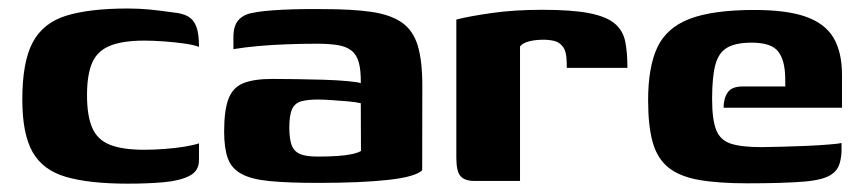

<svg xmlns="http://www.w3.org/2000/svg" viewBox="-20 -425 2024 451"><path d="M280 6.4Q190.4 6.4 135.7 -9.3Q81.1 -24.9 56.7 -67.6Q32.4 -110.2 32.4 -191.1Q32.4 -279.2 56.7 -325.2Q81.1 -371.3 135.7 -388.2Q190.4 -405 280 -405Q306 -405 330.6 -402.7Q355.2 -400.3 390.5 -395.3Q409.6 -393.3 422.1 -386.2Q434.6 -379.1 441 -363Q447.4 -346.8 447.4 -314.8Q436.1 -319.4 413.3 -322.7Q390.5 -325.9 364.8 -327.8Q339.2 -329.6 318.9 -329.6Q268.3 -329.6 238.6 -317.6Q208.8 -305.6 196.6 -277.8Q184.4 -250 184.4 -201.4Q184.4 -153.4 196.5 -125.1Q208.5 -96.9 238.1 -85Q267.7 -73.2 318.9 -73.2Q342.3 -73.2 367.7 -75.2Q393 -77.1 414.6 -80.7Q436.1 -84.4 447.4 -88.3V-48.4Q447.4 -23.2 424.6 -11.7Q401.7 -0.2 364.1 3.1Q326.5 6.4 280 6.4Z M726.2 4.6Q656.3 4.6 612.9 0.3Q569.6 -3.9 546.5 -16.9Q523.3 -29.8 514.9 -53.8Q506.5 -77.8 506.5 -115.9Q506.5 -166.9 517 -193.6Q527.4 -220.2 552.3 -229.9Q577.2 -239.6 618.8 -239.6Q644.5 -239.6 676.8 -239.1Q709.1 -238.6 740.4 -237.7Q771.8 -236.7 795.6 -234.5Q819.5 -232.4 827.5 -229.7Q827.9 -260.6 822.7 -278.8Q817.5 -297.1 805 -306.6Q792.6 -316.1 772.6 -319.2Q752.7 -322.3 723.8 -322.3Q689.5 -322.3 654.6 -321Q619.6 -319.8 587.4 -316.9Q555.2 -314 528.3 -309.6V-337.9Q528.3 -364.5 540.1 -377.8Q551.9 -391 572.8 -394.7Q596 -399.7 641.3 -402Q686.5 -404.3 739.5 -403.6Q807.4 -403.6 852.5 -397.1Q897.5 -390.5 923.8 -372.2Q950.1 -354 961.1 -318.4Q972 -282.7 972 -224.3L971.7 -25Q955.8 -9.6 892.5 -2.5Q829.2 4.6 726.2 4.6ZM725.5 -57.2Q752.5 -57.2 772.5 -58.6Q792.4 -60 806.2 -62.9Q820 -65.8 827.9 -70.3L827.5 -182.5Q817.5 -185.1 797.7 -186.9Q777.9 -188.7 758.1 -189.9Q738.3 -191.2 726.7 -191.2Q703 -191.2 687.9 -187.1Q672.8 -183 666.2 -168.9Q659.6 -154.9 659.6 -125.9Q659.6 -100.6 664.6 -85.4Q669.7 -70.2 683.8 -63.7Q697.9 -57.2 725.5 -57.2Z M1201.5 0H1093.7Q1071.9 0 1061.9 -11.1Q1051.9 -22.1 1051.9 -55.2V-379Q1079.5 -386.4 1133.5 -394.2Q1187.4 -402 1253.9 -402Q1324 -402 1364.5 -394Q1404.9 -385.9 1424.1 -369.6Q1443.4 -353.3 1448.6 -327.6Q1453.8 -301.9 1453.8 -265.6H1311.4L1311.1 -279.6Q1310.8 -303.9 1302.4 -315Q1294 -326 1281.8 -328.9Q1269.7 -331.7 1256.6 -331.7Q1237.4 -331.7 1222.5 -327.8Q1207.5 -323.8 1201.5 -315.8Z M1735.8 5.6Q1666.3 5.6 1621 -2.5Q1575.7 -10.7 1549.7 -31.8Q1523.8 -52.9 1513.1 -91Q1502.4 -129.1 1502.4 -189.7Q1502.4 -267.6 1524.1 -313.8Q1545.8 -360 1600.2 -380.8Q1654.6 -401.6 1752 -401.6Q1828.3 -401.6 1873.3 -385.6Q1918.3 -369.6 1938.1 -335.9Q1957.8 -302.1 1957.8 -249.3V-171.9H1679.7Q1679.7 -193.4 1689.2 -207.7Q1698.7 -221.9 1724.6 -221.9H1824.7L1824.4 -243.2Q1823.7 -284.2 1807.5 -304.5Q1791.3 -324.8 1745.8 -324.8Q1708.6 -324.8 1688.5 -313.3Q1668.3 -301.9 1660.5 -273.4Q1652.7 -245 1652.7 -192.4Q1652.7 -144.3 1662.2 -120Q1671.7 -95.7 1696.6 -87.6Q1721.6 -79.4 1768.2 -79.4Q1785.4 -79.4 1814.3 -80.3Q1843.2 -81.1 1873.8 -82.3Q1904.5 -83.6 1927.8 -85.6Q1951.2 -87.5 1956.7 -89.1V-70.7Q1956.7 -56.8 1952.3 -41.2Q1947.8 -25.5 1934.7 -16.4Q1916.5 -2.4 1868.3 1.6Q1820.1 5.6 1735.8 5.6Z"/></svg>

Font: Genos Thin
Style: Regular
Weight: 100
Designer: Robert E. Leuschke
Foundry: Robert E. Leuschke
Version: Version 1.010